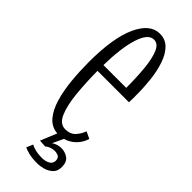

<svg xmlns="http://www.w3.org/2000/svg" viewBox="-226 -552 721 721"><g transform="rotate(45 134.5 -192.0)"><path d="M157.5 143.5Q130 143.5 111.8 138.8Q93.5 134 86 130L97 104Q102 107.5 117.5 112Q133 116.5 157.5 116.5Q173.5 116.5 186.8 109.2Q200 102 200 87.5Q200 72.5 191 68Q182 63.5 170 63.5Q161.5 63.5 151 67.2Q140.5 71 134 77.5L104.5 75.5L131.5 10.5Q99 8 78.2 -16.8Q57.5 -41.5 46 -81Q34.5 -120.5 30 -167.8Q25.5 -215 25.5 -262.5Q25.5 -391.5 56.8 -459.2Q88 -527 139 -527Q169 -527 188.5 -507.2Q208 -487.5 219.2 -454.5Q230.5 -421.5 235 -382.2Q239.5 -343 239.5 -304Q239.5 -293.5 239.5 -283Q239.5 -272.5 239 -262.5H72Q72.5 -199 78 -144Q83.5 -89 98.2 -55.2Q113 -21.5 141 -21.5Q169 -21.5 183.8 -39Q198.5 -56.5 203.5 -73L231 -60Q225 -37 206.8 -18.2Q188.5 0.5 163.5 7.5L143 51.5Q145.5 48 157 43.2Q168.5 38.5 182.5 38.5Q201 38.5 217 49.5Q233 60.5 233 88Q233 109.5 220.5 121.5Q208 133.5 190.5 138.5Q173 143.5 157.5 143.5ZM139 -495.5Q109 -495.5 91.5 -441Q74 -386.5 72.5 -293.5H193.5Q193.5 -349 189 -395Q184.5 -441 172.8 -468.5Q161 -496 139 -495.5Z"/></g></svg>

Font: Imbue 10pt ExtraLight
Style: Regular
Weight: 200
Designer: Tyler Finck
Foundry: Etcetera Type Company
Version: Version 1.102; ttfautohint (v1.8.3)